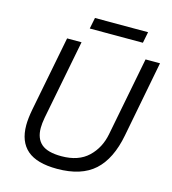

<svg xmlns="http://www.w3.org/2000/svg" viewBox="-122 -933 932 1043"><g transform="rotate(15 344.0 -411.5)"><path d="M72.5 0ZM72.5 -175Q72.5 -212.5 82.5 -265L165 -687.5H246.2L158.8 -240Q152.5 -205 152.5 -181.2Q152.5 -121.2 187.5 -91.2Q222.5 -61.2 300 -61.2Q396.2 -61.2 450.6 -113.1Q505 -165 520 -245L606.2 -687.5H687.5L605 -260Q578.8 -122.5 505 -55.6Q431.2 11.2 295 11.2Q181.2 11.2 126.9 -35.6Q72.5 -82.5 72.5 -175ZM568.8 -771.2H270L282.5 -833.8H581.2Z"/></g></svg>

Font: Cambay
Style: Italic
Weight: 400
Italic angle: -11°
Designer: Pooja Saxena
Foundry: Pooja Saxena
Version: Version 1.019;PS 001.019;hotconv 1.0.70;makeotf.lib2.5.58329